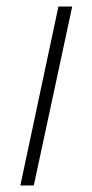

<svg xmlns="http://www.w3.org/2000/svg" viewBox="-20 -565 281 585"><path d="M42 0 158 -545H200L83 0Z"/></svg>

Font: Noto Serif Tamil ExtraCondensed ExtraLight
Style: Italic
Weight: 200
Width: 2
Italic angle: -12°
Designer: Indian Type Foundry, Tom Grace, and the Monotype Design Team
Foundry: Monotype Imaging Inc.
Version: Version 2.003; ttfautohint (v1.8.4.7-5d5b)